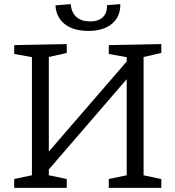

<svg xmlns="http://www.w3.org/2000/svg" viewBox="-20 -912 851 932"><path d="M49 0V-43L148 -64L135 -46V-651L151 -632L49 -650V-693L304 -698V-655L203 -632L217 -651V-155L202 -159L605 -625L595 -601V-651L610 -632L508 -650V-693L763 -698V-655L663 -632L677 -651V-46L663 -64L763 -43V0H508V-43L608 -64L595 -46V-551L610 -545L208 -79L217 -102V-46L204 -64L304 -43V0ZM409 -762Q337 -762 295 -794.5Q253 -827 249 -886L323 -892Q327 -851 351 -829.5Q375 -808 418 -808Q457 -808 478.5 -828Q500 -848 500 -887L564 -892Q565 -831 523.5 -796.5Q482 -762 409 -762Z"/></svg>

Font: Pack4
Style: Regular
Weight: 400
Version: Version 2.002